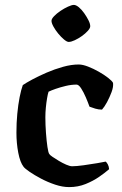

<svg xmlns="http://www.w3.org/2000/svg" viewBox="-20 -763 497 783"><path d="M262 0Q235 0 205 -10Q175 -20 147.5 -34.5Q120 -49 100.5 -62.5Q81 -76 76 -83Q62 -101 54.5 -140Q47 -179 47 -222Q47 -262 50.5 -299Q54 -336 60 -366.5Q66 -397 73 -416Q86 -425 112 -439Q138 -453 170.5 -467Q203 -481 237 -490.5Q271 -500 301 -500Q317 -500 339 -491.5Q361 -483 383 -470.5Q405 -458 421 -445.5Q437 -433 441 -425Q443 -409 435 -387.5Q427 -366 416.5 -346.5Q406 -327 396 -316Q382 -316 368.5 -320Q355 -324 345 -328Q339 -345 330 -366Q321 -387 311 -402.5Q301 -418 292 -418Q271 -418 248 -412.5Q225 -407 206.5 -400.5Q188 -394 178 -389Q175 -380 172 -362.5Q169 -345 167 -324.5Q165 -304 165 -285Q165 -254 167.5 -220.5Q170 -187 173.5 -163.5Q177 -140 181 -135Q183 -131 194 -123.5Q205 -116 220 -107Q235 -98 250 -91.5Q265 -85 274 -85Q291 -85 320.5 -89Q350 -93 376 -97.5Q402 -102 411 -104Q415 -101 419.5 -93Q424 -85 425 -73Q409 -59 384.5 -42Q360 -25 329 -12.5Q298 0 262 0ZM260 -592Q253 -592 241 -602Q229 -612 217.5 -626Q206 -640 198 -654.5Q190 -669 190 -678Q190 -686 200.5 -697Q211 -708 226.5 -718.5Q242 -729 257.5 -736Q273 -743 281 -743Q290 -743 301.5 -733.5Q313 -724 323.5 -709Q334 -694 341 -680Q348 -666 348 -656Q348 -648 338 -637Q328 -626 314 -616Q300 -606 285 -599Q270 -592 260 -592Z"/></svg>

Font: Texturina Medium 12pt SemiBold
Style: Regular
Weight: 600
Version: Version 1.002